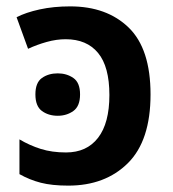

<svg xmlns="http://www.w3.org/2000/svg" viewBox="-20 -572 541 602"><path d="M200 -552Q315 -552 383.5 -485.5Q452 -419 452 -276Q452 -131 381 -60.5Q310 10 194 10Q143 10 108 1Q73 -8 41 -26V-135Q73 -116 108 -105Q143 -94 187 -94Q252 -94 287.5 -140Q323 -186 323 -274Q323 -363 287.5 -406Q252 -449 186 -449Q157 -449 126.5 -440.5Q96 -432 68 -419L32 -518Q61 -533 104.5 -542.5Q148 -552 200 -552ZM161 -342Q189 -342 210 -327.5Q231 -313 231 -276Q231 -239 210 -224Q189 -209 161 -209Q132 -209 111.5 -224Q91 -239 91 -276Q91 -313 111.5 -327.5Q132 -342 161 -342Z"/></svg>

Font: Noto Sans SemiBold
Style: Regular
Weight: 600
Designer: Monotype Design Team
Foundry: Monotype Imaging Inc.
Version: Version 2.007